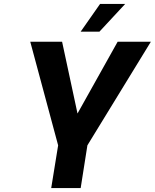

<svg xmlns="http://www.w3.org/2000/svg" viewBox="-20 -951 783 971"><path d="M274 -216 133 -740H294L372 -377L575 -740H743L422 -216L388 0H239ZM486 -931H613L483 -791H388Z"/></svg>

Font: Exo
Style: Bold Italic
Weight: 700
Italic angle: -9°
Designer: Natanael Gama
Foundry: Natanael Gama
Version: Version 1.500; ttfautohint (v1.6)